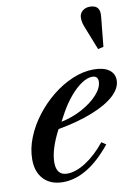

<svg xmlns="http://www.w3.org/2000/svg" viewBox="-95 -917 706 990"><g transform="rotate(-10 258.5 -422.5)"><path d="M154.5 10.5Q90.5 10.5 53.8 -27.5Q17 -65.5 17 -131.5Q17 -188 39.8 -245.2Q62.5 -302.5 102 -354.2Q141.5 -406 192 -446.8Q242.5 -487.5 298.5 -511Q354.5 -534.5 409.5 -534.5Q460 -534.5 488.5 -514.8Q517 -495 517 -459.5Q517 -418 475.8 -380Q434.5 -342 358.2 -311.8Q282 -281.5 178 -263Q126.5 -164.5 126.5 -96.5Q126.5 -29 183.5 -29Q228 -29 281.2 -63.2Q334.5 -97.5 383.5 -158L406.5 -142.5Q283 10.5 154.5 10.5ZM199.5 -297.5Q258 -309.5 309.5 -337.5Q361 -365.5 393 -401Q425 -436.5 425 -469.5Q425 -498.5 395 -498.5Q369.5 -498.5 339.2 -478.2Q309 -458 279.2 -423Q249.5 -388 224.5 -343.5ZM450.5 -634 408 -741.5Q398 -765 394.5 -779Q391 -793 391 -807Q391 -829 406.8 -842.8Q422.5 -856.5 445.5 -856.5Q495.5 -856.5 495.5 -810.5Q495.5 -802 494.8 -793.8Q494 -785.5 493 -777L479.5 -640.5Z"/></g></svg>

Font: Libre Caslon Text Medium Italic
Style: Regular
Weight: 500
Italic angle: -22.583°
Designer: Pablo Impallari, Rodrigo Fuenzalida, Katja Schimmel
Foundry: Pablo Impallari, Rodrigo Fuenzalida
Version: Version 2.000